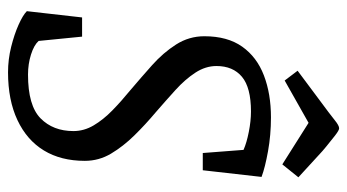

<svg xmlns="http://www.w3.org/2000/svg" viewBox="-218 -656 885 490"><g transform="rotate(90 225.0 -411.5)"><path d="M165 11Q132 11 100 3Q68 -5 43.5 -16Q19 -27 9 -37L25 -178H74L85 -67Q96 -55 120 -47.5Q144 -40 171 -40Q250 -40 282.5 -72Q315 -104 315 -156Q315 -183 300.5 -207.5Q286 -232 262.5 -255Q239 -278 212 -300Q179 -328 147 -356.5Q115 -385 94 -418Q73 -451 73 -490Q73 -549 99.5 -586.5Q126 -624 173 -642Q220 -660 280 -660Q325 -660 366.5 -652.5Q408 -645 432 -636L415 -486H371L363 -590Q345 -598 317 -603.5Q289 -609 265 -609Q204 -609 176.5 -586Q149 -563 149 -521Q149 -493 166 -467Q183 -441 210 -416.5Q237 -392 267 -366Q298 -340 326 -311.5Q354 -283 372.5 -252Q391 -221 391 -185Q391 -124 364.5 -80.5Q338 -37 287 -13Q236 11 165 11ZM161 -728 232 -781Q274 -812 287.5 -823Q301 -834 308 -834Q313 -834 326.5 -823.5Q340 -813 354 -801.5Q368 -790 373 -785L433 -730L400 -689L294 -756L186 -695Z"/></g></svg>

Font: Faustina VF Beta
Style: Italic
Weight: 400
Italic angle: -8°
Designer: Alfonso Garcia
Foundry: Omnibus-Type
Version: Version 1.006